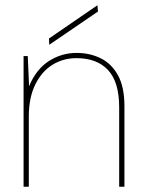

<svg xmlns="http://www.w3.org/2000/svg" viewBox="-20 -713 553 733"><path d="M70 0V-499H86L91 -384Q119 -450 167.5 -480.5Q216 -511 272 -511Q323 -511 364.5 -490.5Q406 -470 430.5 -425.5Q455 -381 455 -308V0H435V-303Q435 -400 392.5 -445.5Q350 -491 272 -491Q221 -491 180 -465.5Q139 -440 114.5 -390Q90 -340 90 -268V0ZM168 -542 167 -566 352 -693 354 -669Z"/></svg>

Font: DM Sans 20pt Thin
Style: Regular
Weight: 250
Version: Version 4.004;gftools[0.9.30]